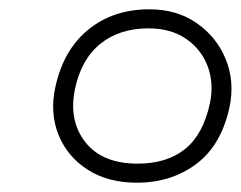

<svg xmlns="http://www.w3.org/2000/svg" viewBox="-20 -717 518 413"><path d="M274.5 -324Q212 -324 168.2 -352.2Q124.5 -380.5 105.8 -427.2Q87 -474 99 -529.5Q116.5 -610 170.2 -653.5Q224 -697 301 -697Q360.5 -697 403.2 -667.2Q446 -637.5 465.5 -589.8Q485 -542 474 -488Q456.5 -405 402.5 -364.5Q348.5 -324 274.5 -324ZM276 -365Q338.5 -365 377.8 -396.2Q417 -427.5 431.5 -494.5Q440.5 -537.5 426.8 -574.2Q413 -611 380.2 -633.5Q347.5 -656 299.5 -656Q236.5 -656 195.2 -622.2Q154 -588.5 141 -524Q127.5 -457 163.8 -411Q200 -365 276 -365Z"/></svg>

Font: Commissioner ExtraLight
Style: Italic
Weight: 200
Italic angle: -12°
Designer: Kostas Bartsokas
Foundry: Kostas Bartsokas
Version: Version 1.000; ttfautohint (v1.8.3)